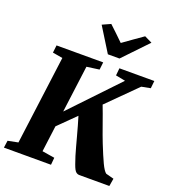

<svg xmlns="http://www.w3.org/2000/svg" viewBox="-177 -1124 1117 1251"><g transform="rotate(20 382.0 -498.0)"><path d="M-4.5 0 2.5 -50 73 -64 153.5 -679 84 -691 90 -743H413.5L407.5 -691L320.5 -679L278 -353L588 -679L521 -692L526 -743H768L762.5 -691L700.5 -679L504 -483.5Q513 -461 524.5 -429Q536 -397 548.5 -362Q561 -327 572.2 -295.8Q583.5 -264.5 592 -244Q607 -207 619.5 -177Q632 -147 642.8 -124.5Q653.5 -102 662.8 -88Q672 -74 680.5 -68L735.5 -53.5L726.5 0H516Q505 -1 497.2 -6.8Q489.5 -12.5 483 -24.5Q476.5 -36.5 469.2 -57.2Q462 -78 452 -108.5Q444.5 -133 436 -164.5Q427.5 -196 418.2 -230.2Q409 -264.5 399.5 -298.2Q390 -332 381 -361L263.5 -245L240 -64L326.5 -50L322 0ZM424 -803 320 -970.5 377.5 -996.5Q403 -973 428 -949Q453 -925 477.5 -901Q511.5 -925.5 545 -949.2Q578.5 -973 612.5 -996.5L665 -971L504.5 -803Z"/></g></svg>

Font: Merriweather 24pt Black
Style: Italic
Weight: 900
Italic angle: -7.8°
Designer: Eben Sorkin
Foundry: Eben Sorkin
Version: Version 2.101